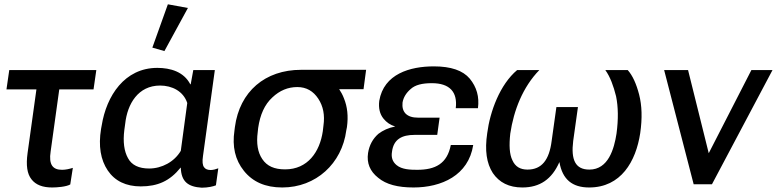

<svg xmlns="http://www.w3.org/2000/svg" viewBox="-20 -855 3605 891"><path d="M10 -440H149L108 -145C100 -88 106 -48 126 -23C146 3 178 15 222 15C244 15 287 12 306 1L318 -76C302 -71 285 -67 268 -67C246 -67 231 -73 222 -86C213 -99 210 -121 215 -152L255 -440H414L427 -530H23Z M633 10C712 10 768 -15 818 -77H819C821 -12 853 12 916 16C945 16 970 10 982 5L993 -74C983 -70 969 -66 958 -66C944 -66 933 -70 927 -79C920 -88 918 -105 922 -131L977 -530H877L865 -464H863C833 -522 771 -540 710 -540C558 -540 474 -410 452 -273L449 -257C436 -177 447 -113 480 -64C513 -15 565 10 633 10ZM743 -618 852 -818 759 -835 687 -634ZM672 -73C624 -73 591 -89 574 -121C556 -153 550 -197 557 -252L561 -281C571 -373 621 -458 723 -458C778 -458 831 -432 849 -377L819 -155C789 -104 731 -73 672 -73Z M1290 15C1446 15 1567 -96 1587 -250L1590 -265C1597 -316 1592 -360 1576 -399C1570 -415 1562 -429 1554 -441H1667L1679 -531H1377C1211 -531 1092 -431 1070 -265L1068 -249C1057 -175 1071 -113 1112 -62C1153 -11 1211 15 1290 15ZM1303 -69C1253 -69 1219 -84 1197 -117C1176 -148 1169 -190 1176 -242L1178 -261C1187 -323 1208 -370 1244 -403C1278 -435 1316 -451 1360 -451C1402 -451 1434 -432 1457 -397C1480 -362 1488 -321 1481 -272L1478 -246C1464 -150 1408 -69 1303 -69Z M1899 15C2029 15 2154 -41 2176 -182H2072C2055 -95 2000 -67 1916 -67C1885 -67 1845 -68 1820 -89C1801 -105 1795 -125 1799 -150C1806 -210 1847 -229 1903 -229H2009L2020 -309H1920C1894 -309 1875 -315 1862 -328C1850 -341 1846 -357 1848 -379C1852 -403 1865 -424 1886 -442C1907 -461 1939 -469 1984 -469C2067 -469 2104 -428 2095 -353H2198C2205 -406 2192 -451 2160 -490C2128 -528 2073 -547 1993 -547C1883 -547 1761 -512 1740 -387C1736 -354 1742 -326 1760 -304C1774 -287 1791 -275 1814 -268C1783 -262 1757 -250 1736 -234C1710 -211 1694 -182 1688 -145C1681 -98 1697 -60 1735 -30C1772 1 1826 15 1899 15Z M2404 15C2485 15 2541 -23 2576 -103C2590 -22 2636 15 2714 15C2862 15 2931 -106 2951 -237C2961 -307 2959 -365 2946 -416C2933 -466 2916 -504 2893 -530H2789C2812 -498 2827 -456 2839 -408C2849 -359 2850 -302 2841 -235C2830 -164 2803 -68 2715 -68C2650 -68 2629 -113 2640 -201L2662 -358H2562L2540 -201C2529 -113 2494 -68 2428 -68C2394 -68 2371 -82 2358 -111C2344 -139 2342 -181 2348 -235C2364 -343 2406 -451 2483 -530H2380C2300 -463 2254 -338 2241 -237C2229 -157 2238 -97 2267 -52C2297 -8 2342 15 2404 15Z M3467 -530 3269 -144 3173 -530H3062L3199 0H3284L3565 -530Z"/></svg>

Font: Cheyenne Sans Medium
Style: Italic
Weight: 500
Italic angle: -8.13011°
Designer: The Public Sans project authors (U.S. Web Design System), Libre Franklin designed by Pablo Impallari and Rodrigo Fuenzal
Foundry: The Cheyenne Sans Project Authors
Version: Version 2.007